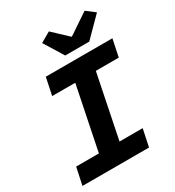

<svg xmlns="http://www.w3.org/2000/svg" viewBox="-205 -989 1009 1108"><g transform="rotate(-30 300.0 -435.0)"><path d="M15.2 0H458.8L482.9 -115.1H328.7L414.2 -536.6H566.9L591 -651.7H147.2L123.1 -536.6H277L191.2 -115.1H39.6L15.2 0ZM305.6 -701.7H465.8L588.6 -825.7L531.5 -869.6L394.6 -777.6H390.6L293.2 -869.3L226 -830.6L305.6 -701.7Z"/></g></svg>

Font: Source Code Variable
Style: Italic
Weight: 400
Italic angle: -11°
Monospace: yes
Designer: Paul D. Hunt, Teo Tuominen
Foundry: Adobe Systems Incorporated
Version: Version 1.005;PS 1.0;hotconv 16.6.54;makeotf.lib2.5.65590